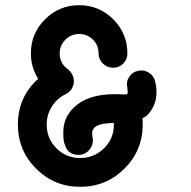

<svg xmlns="http://www.w3.org/2000/svg" viewBox="-20 -720 736 740"><path d="M578 -405Q583 -389 583 -366Q584 -338 572 -311.5Q560 -285 540 -270Q535 -268 529 -264Q530 -256 530 -240Q530 -140 459.5 -70Q389 0 289 0Q189 0 119 -70Q49 -140 49 -240Q49 -346 127 -416Q99 -461 99 -514Q99 -591 153.5 -645.5Q208 -700 285 -700Q362 -700 416.5 -645.5Q471 -591 471 -514Q471 -491 455 -475Q439 -459 416 -459Q393 -459 376.5 -475Q360 -491 360 -514Q360 -546 338 -567.5Q316 -589 285 -589Q254 -589 232 -567Q210 -545 210 -514Q210 -475 242 -453Q259 -439 263.5 -418.5Q268 -398 257 -379H256V-378Q255 -376 255 -375Q254 -373 252 -371.5Q250 -370 247.5 -367.5Q245 -365 244 -364Q242 -362 241 -362Q240 -361 238 -360Q237 -360 235.5 -359Q234 -358 233 -357Q200 -341 180 -309.5Q160 -278 160 -240Q160 -186 197.5 -148.5Q235 -111 289 -111Q343 -111 381 -148.5Q419 -186 419 -240V-246Q358 -245 343 -227Q335 -219 335 -205Q335 -201 336 -196V-194Q342 -172 331 -152Q320 -132 298 -125Q290 -123 283 -123Q241 -123 230 -163Q224 -172 224 -205Q222 -265 265 -306Q318 -357 421 -357Q443 -357 454 -356H458Q465 -356 469 -357Q471 -358 472 -359V-366Q472 -374 471 -381Q465 -403 477 -422.5Q489 -442 512 -447Q535 -452 554.5 -439.5Q574 -427 578 -405Z"/></svg>

Font: Quicksand
Style: Bold
Weight: 700
Designer: Andrew Paglinawan
Foundry: Andrew Paglinawan
Version: 1.002